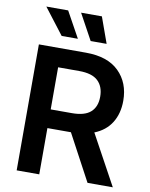

<svg xmlns="http://www.w3.org/2000/svg" viewBox="-100 -1020 853 1092"><g transform="rotate(10 326.0 -473.5)"><path d="M73.2 0V-727.5H345.2Q470.7 -727.5 536.1 -663.1Q601.6 -598.6 601.6 -494.6Q601.6 -420.9 568.4 -367.7Q535.2 -314.5 470.7 -289.1L628.4 0H482.4L339.4 -267.1H203.6V0ZM203.6 -375H326.2Q399.9 -375 434.1 -406Q468.3 -437 468.3 -494.6Q468.3 -553.2 434.1 -585.7Q399.9 -618.2 325.2 -618.2H203.6ZM192.4 -797.4 77.6 -946.8H203.6L286.1 -797.4ZM359.9 -797.4 278.3 -946.8H398.4L452.1 -797.4Z"/></g></svg>

Font: Inter-SemiBold
Style: Regular
Weight: 600
Designer: Rasmus Andersson
Foundry: rsms
Version: Version 4.000;git-a52131595